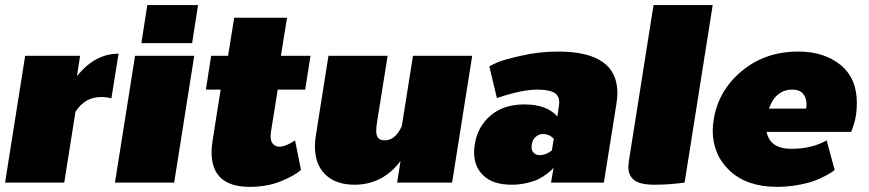

<svg xmlns="http://www.w3.org/2000/svg" viewBox="-20 -720 3428 757"><path d="M0 0 79.2 -500H295.8L283.3 -419.2Q353.3 -508.3 447.5 -508.3L419.2 -332.5Q398.3 -337.5 378.3 -337.5Q315 -337.5 277.5 -279.2L233.3 0Z M433.3 0 512.5 -500H745.8L666.7 0ZM537.5 -550 560.8 -700H760.8L737.5 -550Z M791.7 -366.7 812.5 -500H879.2L903.3 -650H1111.7L1087.5 -500H1204.2L1183.3 -366.7H1075L1048.3 -200Q1046.7 -188.3 1046.7 -183.3Q1046.7 -162.5 1056.7 -152.1Q1066.7 -141.7 1080.8 -141.7Q1106.7 -141.7 1143.3 -166.7L1166.7 -50Q1141.7 -27.5 1087.5 -5.4Q1033.3 16.7 964.2 16.7Q814.2 16.7 814.2 -120Q814.2 -139.2 818.3 -166.7L850 -366.7Z M1841.7 -500 1762.5 0H1545.8L1559.2 -85Q1488.3 8.3 1377.5 8.3Q1305 8.3 1263.3 -31.3Q1221.7 -70.8 1221.7 -142.5Q1221.7 -164.2 1225 -183.3L1275 -500H1508.3L1465.8 -233.3Q1463.3 -217.5 1463.3 -205Q1463.3 -184.2 1471.7 -175.4Q1480 -166.7 1497.5 -166.7Q1538.3 -166.7 1564.2 -222.5L1608.3 -500Z M2076.7 -150Q2075.8 -146.7 2075.8 -140.8Q2075.8 -125 2085 -116.7Q2094.2 -108.3 2107.5 -108.3Q2132.5 -108.3 2155.8 -126.7L2163.3 -173.3Q2145 -191.7 2120.8 -191.7Q2105.8 -191.7 2092.9 -181.2Q2080 -170.8 2076.7 -150ZM1851.7 -150Q1862.5 -220 1913.8 -264.2Q1965 -308.3 2047.5 -308.3Q2135.8 -308.3 2177.5 -260.8L2183.3 -300Q2185 -311.7 2185 -315.8Q2185 -343.3 2164.2 -355Q2143.3 -366.7 2098.3 -366.7Q2036.7 -366.7 1939.2 -333.3L1909.2 -458.3Q1920.8 -465 1942.5 -474.6Q1964.2 -484.2 2035 -500.4Q2105.8 -516.7 2180.8 -516.7Q2414.2 -516.7 2414.2 -353.3Q2414.2 -335 2410 -308.3L2360.8 0H2152.5L2162.5 -58.3Q2160 -55.8 2155.8 -51.2Q2151.7 -46.7 2136.7 -35Q2121.7 -23.3 2104.6 -14.6Q2087.5 -5.8 2058.3 1.2Q2029.2 8.3 1997.5 8.3Q1925 8.3 1887.1 -26.7Q1849.2 -61.7 1849.2 -119.2Q1849.2 -133.3 1851.7 -150Z M2457.5 -61.7Q2457.5 -68.3 2459.2 -83.3L2556.7 -700H2790L2679.2 0Q2617.5 8.3 2560.8 8.3Q2504.2 8.3 2480.8 -9.6Q2457.5 -27.5 2457.5 -61.7Z M2790 -206.7Q2790 -225 2794.2 -250Q2812.5 -363.3 2904.6 -440Q2996.7 -516.7 3127.5 -516.7Q3229.2 -516.7 3293.8 -464.2Q3358.3 -411.7 3358.3 -314.2Q3358.3 -289.2 3355 -266.7Q3352.5 -250 3347.5 -233.3Q3342.5 -216.7 3339.2 -208.3L3335.8 -200H3002.5Q3015.8 -133.3 3100 -133.3Q3181.7 -133.3 3239.2 -166.7L3270.8 -50Q3267.5 -47.5 3261.7 -42.9Q3255.8 -38.3 3234.2 -26.7Q3212.5 -15 3188.3 -6.2Q3164.2 2.5 3124.6 9.6Q3085 16.7 3043.3 16.7Q2925.8 16.7 2857.9 -46.2Q2790 -109.2 2790 -206.7ZM3011.7 -291.7H3158.3Q3160 -303.3 3160 -308.3Q3160 -335 3145.8 -350.8Q3131.7 -366.7 3104.2 -366.7Q3038.3 -366.7 3011.7 -291.7Z"/></svg>

Font: BoonTook
Style: Italic
Weight: 400
Italic angle: -9°
Designer: Sungsit Sawaiwan
Foundry: FontUni
Version: Version 3.0